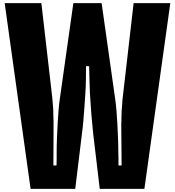

<svg xmlns="http://www.w3.org/2000/svg" viewBox="-20 -1210 1121 1230"><path d="M505 -354 462 0H176L10 -1190H245L315 -583Q316 -571 318 -547Q320 -523 321 -507Q321 -496 321.5 -484.5Q322 -473 322 -462Q322 -450 323 -438Q323 -425 323 -412V-359L322 -150H342Q342 -170 343 -192Q343 -213 343 -235Q343 -280 345 -325Q347 -370 349 -415Q351 -454 355 -502.5Q359 -551 364 -582L450 -1190H631L717 -582Q722 -551 726 -502.5Q730 -454 732 -415Q734 -370 736 -325Q738 -280 738 -235Q738 -213 739 -192Q739 -170 739 -150H759L757 -392V-421Q757 -429 758 -439Q758 -448 758 -458Q758 -484 759.5 -502Q761 -520 763 -545Q763 -555 764 -564.5Q765 -574 766 -583L836 -1190H1071L905 0H619L577 -354Q575 -376 572 -406.5Q569 -437 566 -468.5Q563 -500 562 -525Q558 -571 556 -615Q554 -659 553 -704Q552 -724 552 -746Q551 -766 551 -786H531Q531 -750 530.5 -705.5Q530 -661 527 -615Q524 -570 521 -525.5Q518 -481 514 -436Q512 -415 510 -394Q507 -373 505 -354Z"/></svg>

Font: Boldonse
Style: Regular
Weight: 400
Designer: Universitype Foundry
Foundry: Universitype Foundry
Version: Version 1.000; ttfautohint (v1.8.4.7-5d5b)